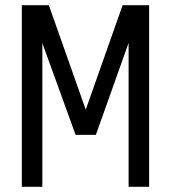

<svg xmlns="http://www.w3.org/2000/svg" viewBox="-20 -719 658 739"><path d="M271 -200 143 -553V0H64V-699H168L310 -297L452 -699H554V0H475V-554L349 -200Z"/></svg>

Font: Fragment Mono SC
Style: Regular
Weight: 400
Monospace: yes
Designer: Wei Huang based on Nimbus Sans by URW Studio, based on Helvetica by Max Miedinger.
Foundry: Wei Huang
Version: Version 1.012; ttfautohint (v1.8.4.7-5d5b)